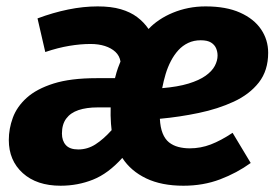

<svg xmlns="http://www.w3.org/2000/svg" viewBox="-20 -569 881 606"><path d="M288.3 -548.8Q331 -548.8 361.3 -539.9Q391.7 -531 412.8 -515.1Q434 -499.2 448.9 -477.5Q463.5 -493.2 483 -506.2Q502.5 -519.3 525.6 -528.8Q548.8 -538.4 574.6 -543.6Q600.5 -548.8 628.9 -548.8Q694 -548.8 737.8 -529.1Q781.6 -509.5 804 -476.4Q826.4 -443.3 826.4 -402.4Q826.4 -346.4 797 -308.7Q767.5 -271.1 717.7 -248.1Q667.9 -225.1 607.4 -212.5Q546.8 -199.8 484.6 -194.1Q485.9 -166.9 493.3 -148.4Q500.7 -129.9 513.4 -119.7Q526.2 -109.6 543 -105.2Q559.8 -100.8 578.9 -100.8Q613.3 -100.8 645.4 -113.1Q677.4 -125.4 714.1 -149.8L771.3 -54.6Q727.6 -23 674.6 -2.9Q621.6 17.2 558.9 17.2Q489.7 17.2 441.3 -6Q392.9 -29.2 366 -70.6Q321.7 -21.2 273.5 -2Q225.4 17.2 171.3 17.2Q96 17.2 51.9 -22.6Q7.8 -62.4 7.8 -127Q7.8 -162.7 20.5 -197.4Q33.2 -232.2 64.3 -260.3Q95.4 -288.4 149.2 -305.4Q202.9 -322.3 284.7 -322.3H342.9Q347.9 -342.3 352.3 -354.4Q356.6 -366.5 360.3 -374.9Q357.3 -393 344.3 -405.2Q331.2 -417.3 311.1 -423.8Q291 -430.2 265.8 -430.2Q234.3 -430.2 198.9 -424.3Q163.5 -418.5 122.9 -404.8L98.4 -510.9Q147.2 -529.2 195.2 -539Q243.2 -548.8 288.3 -548.8ZM329.3 -230H288.1Q253 -230 227.7 -221.5Q202.4 -212.9 189 -194.7Q175.5 -176.5 175.5 -147.5Q175.5 -124.8 187.8 -111.1Q200.1 -97.3 227 -97.3Q256.4 -97.3 281.5 -113.5Q306.7 -129.7 332.3 -158.2Q331.3 -166.2 330.3 -178.5Q329.3 -190.8 329.1 -204.7Q329 -218.5 329.3 -230ZM613.5 -441.9Q591.6 -441.9 573.9 -433.5Q556.2 -425.1 542.9 -410.5Q529.6 -395.9 519.5 -376.6Q509.4 -357.3 502.8 -335.4Q496.3 -313.6 491.9 -290.8Q541.1 -294.9 574.9 -305.2Q608.7 -315.5 629 -330Q649.3 -344.5 658 -361.1Q666.7 -377.8 666.7 -393.5Q666.7 -405.9 662 -416.8Q657.3 -427.7 646 -434.8Q634.7 -441.9 613.5 -441.9Z"/></svg>

Font: Fira Sans Variable
Style: Italic
Weight: 397
Italic angle: -8°
Designer: Carrois Corporate & Edenspiekermann AG
Foundry: Carrois Corporate GbR & Edenspiekermann AG
Version: Version 4.202